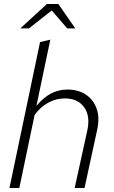

<svg xmlns="http://www.w3.org/2000/svg" viewBox="-20 -934 565 954"><path d="M27 0 179 -725 230 -737 161 -408Q194 -448 232 -468.5Q270 -489 315 -489Q369 -489 406.5 -464Q444 -439 460 -394.5Q476 -350 463 -290L400 0H351L413 -282Q430 -356 398.5 -400.5Q367 -445 302 -445Q259 -445 220 -424Q181 -403 152 -363L76 0ZM81 -793 213 -914H270L354 -793H314L237 -882L124 -793Z"/></svg>

Font: Red Hat Text VF
Style: Italic
Weight: 300
Italic angle: -12°
Designer: Pentagram, MCKL
Foundry: Pentagram, MCKL
Version: Version 1.023